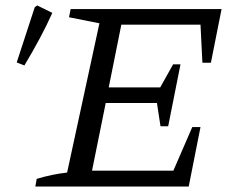

<svg xmlns="http://www.w3.org/2000/svg" viewBox="-20 -681 843 701"><path d="M109 0 114 -28Q171 -45 225 -51L343 -596L232 -618L238 -648H789L750 -452H719L712 -591H423L377 -362H565L612 -446H639L594 -220H566L553 -305H366L316 -58H613L682 -217H712L669 0ZM69 -442 41 -453 107 -655 116 -661 171 -634Q151 -589 125 -540.5Q99 -492 69 -442Z"/></svg>

Font: Piazzolla SC
Style: Italic
Weight: 400
Italic angle: -11.3°
Designer: Juan Pablo del Peral
Foundry: Huerta Tipografica
Version: Version 1.330